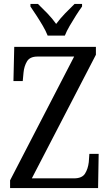

<svg xmlns="http://www.w3.org/2000/svg" viewBox="-20 -951 556 971"><path d="M31 0V-39L355 -665H170Q131 -665 116.5 -640.5Q102 -616 99 -584L95 -541H48L52 -714H465V-674L141 -49H354Q395 -49 410 -73Q425 -97 429 -131L432 -173H479L476 0ZM221 -771Q212 -794 196.5 -820.5Q181 -847 164 -873Q147 -899 134 -918V-931H172Q195 -909 220 -883Q245 -857 264 -830Q284 -857 309 -883Q334 -909 357 -931H395V-918Q381 -899 364.5 -873Q348 -847 332.5 -820.5Q317 -794 308 -771Z"/></svg>

Font: Noto Serif Myanmar Cond
Style: Regular
Weight: 400
Width: 3
Designer: Ben Mitchell and the Monotype Design Team
Foundry: Monotype Imaging Inc.
Version: Version 2.106; ttfautohint (v1.8.4.7-5d5b)